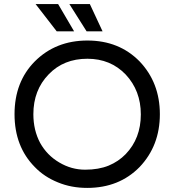

<svg xmlns="http://www.w3.org/2000/svg" viewBox="-20 -908 835 938"><path d="M406 10Q328 10 263 -17Q196 -44 150 -92Q51 -192 51 -350Q51 -508 150 -608Q252 -710 407 -710Q562 -710 662 -608Q761 -504 761 -350Q761 -196 662 -92Q562 10 406 10ZM176 -210Q210 -149 270 -114Q329 -79 396 -79Q462 -79 511 -99Q559 -119 594 -155Q668 -232 668 -349Q668 -465 594 -544Q520 -621 407 -621Q291 -621 218 -545Q143 -468 143 -350Q143 -272 176 -210ZM257 -755 154 -888H264L342 -755ZM403 -755 319 -888H419L481 -755Z"/></svg>

Font: Rilu
Style: Bold
Weight: 500
Designer: Alí Sinisterra
Foundry: Alí Sinisterra
Version: ""